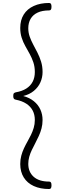

<svg xmlns="http://www.w3.org/2000/svg" viewBox="-20 -1195 450 1290"><path d="M310 -1175Q318 -1175 322 -1169.5Q326 -1164 326 -1150Q326 -1136 322 -1130.5Q318 -1125 310 -1125Q264 -1125 233 -1110.5Q202 -1096 186 -1069Q170 -1042 170 -1005Q170 -976 179.5 -949Q189 -922 203.5 -895Q218 -868 232 -840.5Q246 -813 256 -781Q266 -749 266 -711Q266 -675 251.5 -642Q237 -609 207.5 -584.5Q178 -560 136 -550Q178 -539 207.5 -515Q237 -491 251.5 -458.5Q266 -426 266 -389Q266 -359 259 -332.5Q252 -306 241 -282Q230 -258 217.5 -234Q205 -210 194 -187.5Q183 -165 176.5 -141.5Q170 -118 170 -94Q170 -40 206 -7.5Q242 25 310 25Q318 25 322 30.5Q326 36 326 50Q326 64 322 69.5Q318 75 310 75Q251 75 207 55Q163 35 139.5 -3Q116 -41 116 -93Q116 -123 123 -149Q130 -175 141 -198.5Q152 -222 164.5 -244Q177 -266 188 -288.5Q199 -311 206.5 -336Q214 -361 214 -389Q214 -425 199.5 -452.5Q185 -480 156.5 -498.5Q128 -517 87 -525Q78 -526 73.5 -531.5Q69 -537 69 -550Q69 -564 73.5 -568.5Q78 -573 87 -575Q128 -582 156.5 -600Q185 -618 199.5 -646Q214 -674 214 -711Q214 -747 204 -776.5Q194 -806 179.5 -832.5Q165 -859 150 -885.5Q135 -912 125.5 -942Q116 -972 116 -1007Q116 -1060 139.5 -1097.5Q163 -1135 207 -1155Q251 -1175 310 -1175Z"/></svg>

Font: Playwrite FR Moderne ExtraLight
Style: Regular
Weight: 250
Version: Version 1.002